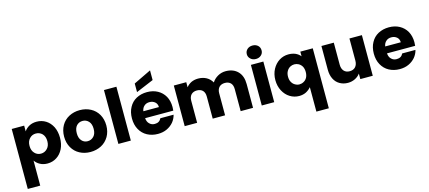

<svg xmlns="http://www.w3.org/2000/svg" viewBox="-72 -1558 5695 2548"><g transform="rotate(-15 2775.0 -284.0)"><path d="M233 -479C233 -479 233 -558 233 -558C233 -558 62 -558 62 -558C62 -558 62 266 62 266C62 266 233 266 233 266C233 266 233 -78 233 -78C233 -78 233 -78 233 -78C250 -53 273 -32 303 -16C332 0 366 8 405 8C405 8 405 8 405 8C451 8 493 -4 530 -28C567 -51 597 -85 619 -129C640 -172 651 -223 651 -280C651 -280 651 -280 651 -280C651 -337 640 -388 619 -431C597 -474 567 -508 530 -531C493 -554 451 -566 405 -566C405 -566 405 -566 405 -566C366 -566 331 -558 302 -542C273 -526 250 -505 233 -479ZM477 -280C477 -280 477 -280 477 -280C477 -237 465 -204 441 -179C417 -154 388 -141 354 -141C354 -141 354 -141 354 -141C320 -141 291 -153 268 -178C244 -203 232 -236 232 -279C232 -279 232 -279 232 -279C232 -322 244 -355 268 -380C291 -405 320 -417 354 -417C354 -417 354 -417 354 -417C389 -417 418 -405 442 -381C465 -356 477 -323 477 -280Z M995 8C995 8 995 8 995 8C1050 8 1099 -4 1144 -27C1188 -50 1223 -84 1249 -128C1274 -171 1287 -222 1287 -279C1287 -279 1287 -279 1287 -279C1287 -336 1274 -387 1249 -431C1224 -474 1189 -508 1145 -531C1101 -554 1052 -566 997 -566C997 -566 997 -566 997 -566C942 -566 893 -554 849 -531C805 -508 770 -474 745 -431C720 -387 707 -336 707 -279C707 -279 707 -279 707 -279C707 -221 720 -170 745 -127C770 -84 804 -50 848 -27C891 -4 940 8 995 8ZM995 -140C995 -140 995 -140 995 -140C962 -140 935 -152 914 -176C892 -200 881 -234 881 -279C881 -279 881 -279 881 -279C881 -324 892 -359 914 -383C936 -406 964 -418 997 -418C997 -418 997 -418 997 -418C1030 -418 1057 -406 1080 -382C1102 -358 1113 -324 1113 -279C1113 -279 1113 -279 1113 -279C1113 -234 1102 -200 1079 -176C1056 -152 1028 -140 995 -140Z M1378 -740C1378 -740 1378 0 1378 0C1378 0 1549 0 1549 0C1549 0 1549 -740 1549 -740C1549 -740 1378 -740 1378 -740Z M2199 -288C2199 -288 2199 -288 2199 -288C2199 -344 2187 -393 2164 -435C2140 -477 2107 -509 2065 -532C2023 -555 1975 -566 1921 -566C1921 -566 1921 -566 1921 -566C1866 -566 1817 -554 1774 -531C1731 -508 1698 -474 1675 -431C1651 -388 1639 -337 1639 -279C1639 -279 1639 -279 1639 -279C1639 -221 1651 -170 1675 -127C1699 -84 1732 -50 1775 -27C1818 -4 1866 8 1921 8C1921 8 1921 8 1921 8C1966 8 2007 0 2044 -17C2081 -34 2111 -57 2136 -86C2160 -115 2177 -148 2186 -185C2186 -185 2004 -185 2004 -185C2004 -185 2004 -185 2004 -185C1987 -149 1958 -131 1915 -131C1915 -131 1915 -131 1915 -131C1886 -131 1862 -140 1843 -159C1823 -177 1812 -203 1809 -238C1809 -238 2196 -238 2196 -238C2196 -238 2196 -238 2196 -238C2198 -255 2199 -272 2199 -288ZM1810 -333C1810 -333 1810 -333 1810 -333C1815 -364 1827 -387 1847 -404C1866 -421 1890 -429 1919 -429C1919 -429 1919 -429 1919 -429C1949 -429 1974 -420 1994 -403C2014 -386 2024 -362 2024 -333C2024 -333 1810 -333 1810 -333ZM2036 -834C2036 -834 1795 -718 1795 -718C1795 -718 1795 -600 1795 -600C1795 -600 2036 -701 2036 -701C2036 -701 2036 -834 2036 -834Z M3001 -564C3001 -564 3001 -564 3001 -564C2962 -564 2925 -554 2892 -535C2859 -516 2832 -491 2813 -460C2813 -460 2813 -460 2813 -460C2794 -493 2769 -519 2736 -537C2703 -555 2665 -564 2623 -564C2623 -564 2623 -564 2623 -564C2588 -564 2556 -557 2528 -544C2500 -530 2477 -511 2460 -488C2460 -488 2460 -558 2460 -558C2460 -558 2289 -558 2289 -558C2289 -558 2289 0 2289 0C2289 0 2460 0 2460 0C2460 0 2460 -303 2460 -303C2460 -303 2460 -303 2460 -303C2460 -339 2470 -367 2489 -387C2508 -406 2534 -416 2567 -416C2567 -416 2567 -416 2567 -416C2600 -416 2627 -406 2646 -387C2665 -367 2674 -339 2674 -303C2674 -303 2674 0 2674 0C2674 0 2844 0 2844 0C2844 0 2844 -303 2844 -303C2844 -303 2844 -303 2844 -303C2844 -339 2854 -367 2873 -387C2892 -406 2918 -416 2951 -416C2951 -416 2951 -416 2951 -416C2984 -416 3011 -406 3030 -387C3049 -367 3058 -339 3058 -303C3058 -303 3058 0 3058 0C3058 0 3228 0 3228 0C3228 0 3228 -326 3228 -326C3228 -326 3228 -326 3228 -326C3228 -401 3208 -459 3167 -501C3126 -543 3070 -564 3001 -564Z M3434 -616C3434 -616 3434 -616 3434 -616C3463 -616 3488 -625 3507 -643C3526 -660 3535 -682 3535 -708C3535 -708 3535 -708 3535 -708C3535 -735 3526 -757 3507 -775C3488 -792 3463 -801 3434 -801C3434 -801 3434 -801 3434 -801C3404 -801 3380 -792 3361 -775C3342 -757 3332 -735 3332 -708C3332 -708 3332 -708 3332 -708C3332 -682 3342 -660 3361 -643C3380 -625 3404 -616 3434 -616ZM3348 -558C3348 -558 3348 0 3348 0C3348 0 3519 0 3519 0C3519 0 3519 -558 3519 -558C3519 -558 3348 -558 3348 -558Z M3609 -278C3609 -278 3609 -278 3609 -278C3609 -223 3621 -173 3644 -130C3667 -87 3697 -53 3736 -29C3775 -5 3817 7 3862 7C3862 7 3862 7 3862 7C3897 7 3929 0 3957 -14C3984 -28 4008 -47 4027 -70C4027 -70 4027 266 4027 266C4027 266 4198 266 4198 266C4198 266 4198 -558 4198 -558C4198 -558 4027 -558 4027 -558C4027 -558 4027 -494 4027 -494C4027 -494 4027 -494 4027 -494C4010 -516 3987 -533 3959 -546C3931 -558 3899 -564 3864 -564C3864 -564 3864 -564 3864 -564C3818 -564 3776 -552 3737 -528C3698 -503 3667 -469 3644 -426C3621 -383 3609 -333 3609 -278ZM4027 -279C4027 -279 4027 -279 4027 -279C4027 -249 4021 -224 4010 -203C3998 -182 3983 -167 3964 -157C3945 -146 3925 -141 3905 -141C3905 -141 3905 -141 3905 -141C3885 -141 3866 -146 3847 -157C3828 -167 3813 -182 3801 -203C3789 -223 3783 -248 3783 -278C3783 -278 3783 -278 3783 -278C3783 -308 3789 -333 3801 -354C3813 -375 3828 -390 3847 -401C3866 -411 3885 -416 3905 -416C3905 -416 3905 -416 3905 -416C3926 -416 3945 -411 3964 -401C3983 -390 3998 -375 4010 -355C4021 -334 4027 -309 4027 -279Z M4702 -558C4702 -558 4702 -255 4702 -255C4702 -255 4702 -255 4702 -255C4702 -218 4692 -189 4673 -168C4654 -147 4627 -137 4594 -137C4594 -137 4594 -137 4594 -137C4561 -137 4535 -147 4516 -168C4497 -189 4487 -218 4487 -255C4487 -255 4487 -558 4487 -558C4487 -558 4317 -558 4317 -558C4317 -558 4317 -232 4317 -232C4317 -232 4317 -232 4317 -232C4317 -183 4326 -141 4344 -105C4362 -69 4387 -42 4420 -23C4453 -4 4490 6 4533 6C4533 6 4533 6 4533 6C4569 6 4602 -2 4632 -17C4661 -32 4685 -51 4702 -76C4702 -76 4702 0 4702 0C4702 0 4873 0 4873 0C4873 0 4873 -558 4873 -558C4873 -558 4702 -558 4702 -558Z M5522 -288C5522 -288 5522 -288 5522 -288C5522 -344 5510 -393 5487 -435C5463 -477 5430 -509 5388 -532C5346 -555 5298 -566 5244 -566C5244 -566 5244 -566 5244 -566C5189 -566 5140 -554 5097 -531C5054 -508 5021 -474 4998 -431C4974 -388 4962 -337 4962 -279C4962 -279 4962 -279 4962 -279C4962 -221 4974 -170 4998 -127C5022 -84 5055 -50 5098 -27C5141 -4 5189 8 5244 8C5244 8 5244 8 5244 8C5289 8 5330 0 5367 -17C5404 -34 5434 -57 5459 -86C5483 -115 5500 -148 5509 -185C5509 -185 5327 -185 5327 -185C5327 -185 5327 -185 5327 -185C5310 -149 5281 -131 5238 -131C5238 -131 5238 -131 5238 -131C5209 -131 5185 -140 5166 -159C5146 -177 5135 -203 5132 -238C5132 -238 5519 -238 5519 -238C5519 -238 5519 -238 5519 -238C5521 -255 5522 -272 5522 -288ZM5133 -333C5133 -333 5133 -333 5133 -333C5138 -364 5150 -387 5170 -404C5189 -421 5213 -429 5242 -429C5242 -429 5242 -429 5242 -429C5272 -429 5297 -420 5317 -403C5337 -386 5347 -362 5347 -333C5347 -333 5133 -333 5133 -333Z"/></g></svg>

Font: Girnar Poppins
Style: Bold
Weight: 500
Designer: Ninad Kale (Devanagari), Jonny Pinhorn (Latin)
Foundry: Indian Type Foundry
Version: ""